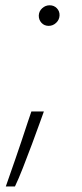

<svg xmlns="http://www.w3.org/2000/svg" viewBox="-20 -511 302 709"><path d="M142 -99.4 128.6 -62.1Q115.4 -25.6 98.4 20.4Q81.3 66.4 64.6 108.8Q47.9 151.3 35.2 177.6H1.4Q14.9 139.2 36.9 75.8Q58.9 12.4 82.4 -59.7L95.9 -99.4ZM159.8 -415.5Q143.5 -415.5 133.2 -426.7Q122.9 -437.9 123.2 -453.8Q123.9 -469.8 135.8 -480.6Q147.7 -491.5 163.4 -491.5Q179.3 -491.5 190 -480.5Q200.6 -469.5 199.9 -453.8Q199.2 -437.9 187.3 -426.7Q175.4 -415.5 159.8 -415.5Z"/></svg>

Font: Inter UI Extra Light
Style: Italic
Weight: 200
Italic angle: -9.39999°
Designer: Rasmus Andersson
Foundry: rsms
Version: 3.2;8d6f07862